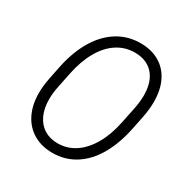

<svg xmlns="http://www.w3.org/2000/svg" viewBox="-168 -867 981 1015"><g transform="rotate(30 322.5 -360.0)"><path d="M67.9 -231.9Q67.9 -272.9 77.6 -322.8L93.8 -403.3Q114.3 -503.9 157.5 -576.9Q200.7 -649.9 263.4 -689Q326.2 -728 403.3 -728Q467.8 -728 516.4 -700.7Q564.9 -673.3 591.6 -620.4Q618.2 -567.4 618.2 -493.2Q618.2 -448.7 607.9 -396.5L591.3 -315.4Q570.8 -214.8 528.6 -142.1Q486.3 -69.3 425 -30.8Q363.8 7.8 287.6 7.8Q221.7 7.8 171.9 -21.2Q122.1 -50.3 95 -104.5Q67.9 -158.7 67.9 -231.9ZM525.9 -315.4 545.4 -409.7Q555.2 -457.5 555.2 -496.1Q555.2 -579.6 514.4 -624.8Q473.6 -669.9 401.9 -669.9Q341.8 -669.9 293 -637.7Q244.1 -605.5 210.2 -545.7Q176.3 -485.8 159.2 -403.3L140.1 -309.6Q131.3 -267.1 131.3 -230.5Q131.3 -175.3 149.9 -134.5Q168.5 -93.8 203.4 -71.8Q238.3 -49.8 286.1 -49.8Q344.7 -49.8 392.8 -82Q440.9 -114.3 475.1 -174.1Q509.3 -233.9 525.9 -315.4Z"/></g></svg>

Font: Reddit Sans Fudge Light Italic
Style: Regular
Weight: 300
Italic angle: -11.25°
Designer: Stephen Hutchings
Version: Version 1.013